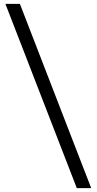

<svg xmlns="http://www.w3.org/2000/svg" viewBox="-20 -760 498 990"><path d="M376 210H450.2L82.5 -740.2H7.8Z"/></svg>

Font: HK Grotesk
Style: Regular
Weight: 400
Designer: Alfredo Marco Pradil and Stefan Peev
Foundry: Hanken Design Co.
Version: Version 1.045;PS 001.045;hotconv 1.0.88;makeotf.lib2.5.64775